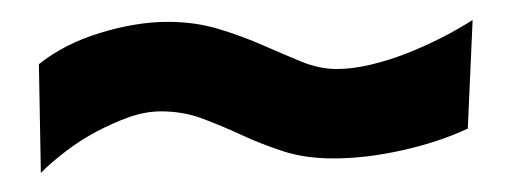

<svg xmlns="http://www.w3.org/2000/svg" viewBox="-20 -407 520 195"><path d="M460 -386.7 455.1 -276.4Q425.8 -262.7 388.7 -254.4Q351.6 -246.1 318.4 -246.1Q290 -246.1 267.6 -253.4Q245.1 -260.7 225.1 -270Q205.1 -279.3 185.5 -286.6Q166 -293.9 143.6 -293.9Q127.9 -293.9 111.3 -288.1Q94.7 -282.2 78.1 -273.4Q61.5 -264.6 46.9 -253.4Q32.2 -242.2 21.5 -231.4L19.5 -341.8Q44.9 -362.3 81.5 -373.5Q118.2 -384.8 150.4 -384.8Q178.7 -384.8 202.6 -377.4Q226.6 -370.1 247.6 -360.8Q268.6 -351.6 286.6 -344.2Q304.7 -336.9 322.3 -336.9Q337.9 -336.9 356.4 -341.3Q375 -345.7 393.6 -353Q412.1 -360.4 429.2 -369.1Q446.3 -377.9 460 -386.7Z"/></svg>

Font: Cherry Cream Soda
Style: Regular
Weight: 400
Designer: Font Diner, Inc
Foundry: Font Diner, Inc
Version: Version 1.000